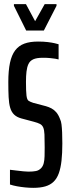

<svg xmlns="http://www.w3.org/2000/svg" viewBox="-20 -896 338 924"><path d="M140 8Q122 8 101.5 6Q81 4 62 0.5Q43 -3 28 -8V-79Q45 -77 61.5 -75Q78 -73 92.5 -71.5Q107 -70 117 -70Q139 -70 153.5 -73Q168 -76 179 -88Q187 -97 190.5 -111Q194 -125 194.5 -144.5Q195 -164 195 -187Q195 -226 194 -248.5Q193 -271 188 -282.5Q183 -294 172.5 -299.5Q162 -305 143 -310L83 -326Q61 -332 48 -344.5Q35 -357 29 -377.5Q23 -398 21.5 -428.5Q20 -459 20 -501Q20 -556 28 -593.5Q36 -631 53 -653.5Q70 -676 97 -686Q124 -696 163 -696Q190 -696 210 -693.5Q230 -691 243 -688Q256 -685 262 -683V-610Q256 -612 245.5 -613.5Q235 -615 221 -616.5Q207 -618 187 -618Q156 -618 140 -610.5Q124 -603 117 -588Q110 -573 107.5 -551.5Q105 -530 105 -502Q105 -456 107.5 -436Q110 -416 117.5 -411Q125 -406 140 -401L201 -385Q215 -381 227.5 -374.5Q240 -368 250.5 -356Q261 -344 269 -323Q274 -313 276 -297Q278 -281 279 -258.5Q280 -236 280 -206Q280 -158 276 -122.5Q272 -87 263 -62Q254 -37 238 -21.5Q222 -6 198 1Q174 8 140 8ZM106 -749 47 -868V-876H105L149 -794L195 -876H252V-868L191 -749Z"/></svg>

Font: Saira UltraCondensed SemiBold
Style: Regular
Weight: 600
Width: 1
Designer: Hector Gatti with collaboration of the Omnibus-Type team
Foundry: Omnibus-Type
Version: Version 1.101